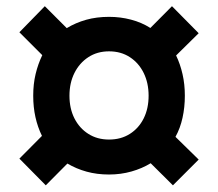

<svg xmlns="http://www.w3.org/2000/svg" viewBox="-20 -634 686 604"><path d="M124 -51 41 -135 112 -206.5Q98.5 -234 91.5 -265.5Q84.5 -297 84.5 -333Q84.5 -369.5 92 -401Q99.5 -432.5 113 -460.5L41 -532.5L121 -614.5L190 -545.5Q218 -562.5 251 -571.8Q284 -581 323 -581Q359 -581 392.2 -572.2Q425.5 -563.5 453 -546L521 -614.5L605 -529.5L534 -459.5Q547 -432.5 554.2 -400.8Q561.5 -369 561.5 -333Q561.5 -296.5 554.2 -263.5Q547 -230.5 532 -203.5L605 -132L524 -51L454 -120.5Q427 -104 393.5 -94.5Q360 -85 323 -85Q285 -85 252.5 -94Q220 -103 192 -119.5ZM323 -195Q360.5 -195 388.5 -212.8Q416.5 -230.5 432 -261.5Q447.5 -292.5 447.5 -333Q447.5 -373 432 -404.5Q416.5 -436 388.5 -454.2Q360.5 -472.5 323 -472.5Q286 -472.5 258 -454.2Q230 -436 214.2 -404.5Q198.5 -373 198.5 -333Q198.5 -292.5 214.2 -261.5Q230 -230.5 258 -212.8Q286 -195 323 -195Z"/></svg>

Font: Overpass SemiBold
Style: Regular
Weight: 600
Designer: Delve Withrington, Dave Bailey, Thomas Jockin
Foundry: Delve Fonts LLC
Version: Version 4.000